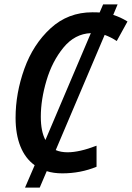

<svg xmlns="http://www.w3.org/2000/svg" viewBox="-20 -780 601 875"><path d="M457 -621 234 -96Q257 -86 288 -86Q342 -86 420 -116V-20Q347 10 264 10Q224 10 193 0L161 75H94L138 -27Q95 -58 73 -113Q51 -168 51 -243Q51 -355 91 -466.5Q131 -578 210.5 -651Q290 -724 401 -724Q424 -724 434 -723L450 -760H516L496 -712Q529 -702 561 -682L512 -593Q487 -610 457 -621ZM187 -142 394 -629Q321 -626 269.5 -563.5Q218 -501 192 -413.5Q166 -326 166 -248Q166 -181 187 -142Z"/></svg>

Font: Noto Sans UI NarrowMedium
Style: Italic
Weight: 500
Width: 4
Italic angle: -12°
Designer: Monotype Design Team
Foundry: Monotype Imaging Inc.
Version: Version 1.001